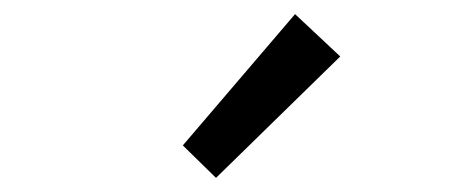

<svg xmlns="http://www.w3.org/2000/svg" viewBox="-20 -892 646 272"><path d="M286 -640 239 -686 398 -872 462 -812Z"/></svg>

Font: Gothic Nguyen
Style: Regular
Weight: 400
Designer: MORI Takayuki
Version: Version 1.220;July 21, 2023;FontCreator 14.0.0.2814 64-bit